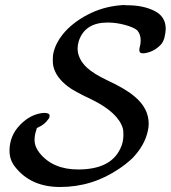

<svg xmlns="http://www.w3.org/2000/svg" viewBox="-20 -725 682 767"><path d="M489 -704Q552 -704 597 -681.5Q642 -659 642 -610Q642 -597 637 -575Q632 -556 621 -545Q592 -516 554 -512Q545 -512 541 -514Q534 -520 538 -536Q542 -549 542 -564Q542 -588 528 -604Q514 -616 479 -625.5Q444 -635 410 -635Q320 -635 295 -562Q290 -545 290 -532Q290 -490 327 -455Q354 -430 409 -404Q482 -370 517 -340Q574 -293 574 -231Q574 -218 571 -204Q559 -145 509 -93Q482 -68 456 -51Q349 22 220 22Q102 22 39 -60Q18 -87 18 -123Q18 -184 62 -228Q105 -271 156 -274Q178 -274 178 -263Q178 -254 173 -249Q158 -227 132 -216L127 -213L124 -202Q118 -186 118 -163Q119 -138 138 -114Q191 -48 292 -48Q421 -48 460 -130Q473 -155 473 -186Q473 -204 471 -211Q453 -275 347 -327Q275 -361 252 -379Q203 -416 193 -461Q191 -467 191 -486Q191 -504 193 -512Q202 -552 230 -587Q267 -633 328.5 -665.5Q390 -698 461 -704H464Q467 -705 470 -705Q472 -705 478.5 -704.5Q485 -704 489 -704Z"/></svg>

Font: KaTeX_Caligraphic
Style: Regular
Weight: 400
Version: Version 1.1; ttfautohint (v1.3)